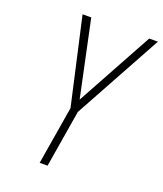

<svg xmlns="http://www.w3.org/2000/svg" viewBox="-136 -825 778 915"><g transform="rotate(20 253.0 -367.5)"><path d="M174 0 223 -295 124 -735H168L250 -348L462 -735H506L262 -290L214 0Z"/></g></svg>

Font: Iosevka SS18 Extralight
Style: Italic
Weight: 200
Italic angle: -9°
Monospace: yes
Designer: Belleve Invis
Foundry: Belleve Invis
Version: Version 25.1.1; ttfautohint (v1.8.4)